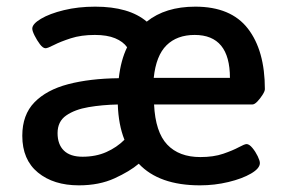

<svg xmlns="http://www.w3.org/2000/svg" viewBox="-20 -550 859 577"><path d="M217 7Q141 7 94 -31.5Q47 -70 47 -142Q47 -205 83.5 -242.5Q120 -280 185 -297Q250 -314 337 -315Q343 -369 362 -408Q350 -425 326 -435Q302 -445 265 -445Q224 -445 193 -435Q162 -425 142.5 -415Q123 -405 117 -405Q109 -405 100 -417Q91 -429 84 -443Q77 -457 77 -464Q77 -478 103 -493.5Q129 -509 172 -519.5Q215 -530 266 -530Q368 -530 421 -485Q477 -530 567 -530Q674 -530 725 -464Q776 -398 776 -282Q776 -276 769 -265Q762 -254 753.5 -245Q745 -236 738 -236H443Q447 -153 482.5 -115.5Q518 -78 582 -78Q622 -78 651 -88Q680 -98 697.5 -107.5Q715 -117 721 -117Q729 -117 738.5 -105.5Q748 -94 754.5 -80.5Q761 -67 761 -60Q761 -44 734.5 -28.5Q708 -13 666.5 -3Q625 7 581 7Q458 7 397 -58Q370 -35 324 -14Q278 7 217 7ZM442 -316H671Q671 -445 565 -445Q512 -445 480.5 -414Q449 -383 442 -316ZM228 -79Q268 -79 299.5 -93Q331 -107 354 -130Q336 -175 334 -236Q287 -235 246 -228Q205 -221 179 -203Q153 -185 153 -150Q153 -116 172 -97.5Q191 -79 228 -79Z"/></svg>

Font: Asap Medium
Style: Regular
Weight: 500
Designer: Pablo Cosgaya
Foundry: Omnibus-Type
Version: Version 3.001; ttfautohint (v1.8.3)